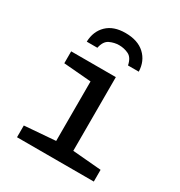

<svg xmlns="http://www.w3.org/2000/svg" viewBox="-179 -894 958 1020"><g transform="rotate(30 300.0 -384.0)"><path d="M73 0V-72L263 -87V-452L94 -466V-539H368V-87L544 -72V0ZM296 -768Q372 -768 414.5 -728.5Q457 -689 459 -625H393Q384 -669 357 -682Q330 -695 299 -695Q270 -695 242 -682Q214 -669 205 -625H140Q142 -689 182.5 -728.5Q223 -768 296 -768Z"/></g></svg>

Font: Noto Sans Mono Medium
Style: Regular
Weight: 500
Designer: Monotype Design Team
Foundry: Monotype Imaging Inc.
Version: Version 2.014